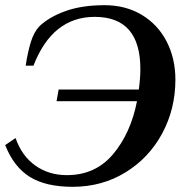

<svg xmlns="http://www.w3.org/2000/svg" viewBox="-20 -700 720 740"><path d="M0 -141 40 -168Q64 -99 116 -62Q168 -25 238 -25Q348 -25 416 -106Q484 -187 508 -310H198L206 -355H515Q521 -399 521 -434Q521 -635 345 -635Q182 -635 109 -447H79Q87 -500 99 -538.5Q111 -577 132 -599Q170 -635 233 -657.5Q296 -680 383 -680Q464 -680 526 -643Q588 -606 622 -540.5Q656 -475 656 -393Q656 -280 605 -185.5Q554 -91 463.5 -35.5Q373 20 260 20Q156 20 94.5 -18.5Q33 -57 0 -141Z"/></svg>

Font: Philosopher
Style: Bold Italic
Weight: 700
Italic angle: -10°
Designer: Jovanny Lemonad
Foundry: Jovanny Lemonad
Version: Version 2.000